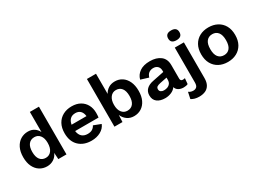

<svg xmlns="http://www.w3.org/2000/svg" viewBox="-41 -1505 3367 2506"><g transform="rotate(-30 1642.5 -252.0)"><path d="M261 10Q199 10 150.5 -21Q102 -52 74.5 -109.5Q47 -167 47 -249Q47 -332 76 -390.5Q105 -449 154.5 -479.5Q204 -510 266 -510Q320 -510 359 -484Q398 -458 418 -415V-719H555V0H432L426 -97Q405 -47 361 -18.5Q317 10 261 10ZM301 -95Q354 -95 386 -136.5Q418 -178 418 -254Q418 -326 386.5 -365.5Q355 -405 303 -405Q247 -405 215.5 -365.5Q184 -326 184 -250Q184 -174 215 -134.5Q246 -95 301 -95Z M931 10Q813 10 742 -58.5Q671 -127 671 -250Q671 -332 703 -390Q735 -448 792.5 -479Q850 -510 924 -510Q1000 -510 1053 -479.5Q1106 -449 1134 -396.5Q1162 -344 1162 -277Q1162 -257 1161 -239Q1160 -221 1158 -207H805Q813 -149 845.5 -120.5Q878 -92 930 -92Q974 -92 1001 -109Q1028 -126 1043 -156L1152 -114Q1128 -55 1068 -22.5Q1008 10 931 10ZM923 -409Q826 -409 806 -302H1031Q1025 -354 997.5 -381.5Q970 -409 923 -409Z M1572 10Q1512 10 1468.5 -21.5Q1425 -53 1404 -104L1399 0H1278V-719H1415V-415Q1437 -457 1477.5 -483.5Q1518 -510 1576 -510Q1636 -510 1683.5 -479Q1731 -448 1758.5 -389.5Q1786 -331 1786 -249Q1786 -167 1758.5 -109.5Q1731 -52 1682.5 -21Q1634 10 1572 10ZM1531 -95Q1587 -95 1618 -134.5Q1649 -174 1649 -250Q1649 -326 1618 -365.5Q1587 -405 1532 -405Q1479 -405 1447 -362.5Q1415 -320 1415 -249Q1415 -176 1447 -135.5Q1479 -95 1531 -95Z M2187 -319Q2187 -362 2162.5 -386Q2138 -410 2098 -410Q2061 -410 2033 -391Q2005 -372 1992 -328L1875 -364Q1892 -430 1949.5 -470Q2007 -510 2104 -510Q2202 -510 2262.5 -463.5Q2323 -417 2323 -325V-122Q2323 -84 2359 -84Q2376 -84 2391 -89L2383 -4Q2357 9 2318 9Q2275 9 2243.5 -9Q2212 -27 2201 -63Q2177 -27 2132.5 -8.5Q2088 10 2041 10Q1965 10 1920.5 -24.5Q1876 -59 1876 -125Q1876 -181 1912 -216.5Q1948 -252 2015 -265L2187 -300ZM2013 -138Q2013 -113 2031.5 -100Q2050 -87 2076 -87Q2105 -87 2130 -96Q2155 -105 2171 -126.5Q2187 -148 2187 -184V-215L2082 -194Q2048 -187 2030.5 -175.5Q2013 -164 2013 -138Z M2545 -572Q2460 -572 2460 -645Q2460 -719 2545 -719Q2630 -719 2630 -645Q2630 -572 2545 -572ZM2613 -500V37Q2613 102 2589.5 141.5Q2566 181 2526 198Q2486 215 2435 215Q2398 215 2368 206.5Q2338 198 2316 183L2337 85Q2349 95 2366.5 101.5Q2384 108 2407 108Q2438 108 2457 89.5Q2476 71 2476 24V-500Z M2986 -510Q3061 -510 3119 -479Q3177 -448 3209.5 -390Q3242 -332 3242 -250Q3242 -168 3209.5 -110Q3177 -52 3119 -21Q3061 10 2986 10Q2910 10 2852.5 -21Q2795 -52 2762.5 -110Q2730 -168 2730 -250Q2730 -332 2762.5 -390Q2795 -448 2852.5 -479Q2910 -510 2986 -510ZM2986 -408Q2930 -408 2898.5 -368.5Q2867 -329 2867 -250Q2867 -171 2898.5 -131.5Q2930 -92 2986 -92Q3041 -92 3072.5 -131.5Q3104 -171 3104 -250Q3104 -329 3072.5 -368.5Q3041 -408 2986 -408Z"/></g></svg>

Font: Work Sans SemiBold
Style: Regular
Weight: 600
Designer: Wei Huang
Foundry: Wei Huang
Version: Version 2.010; ttfautohint (v1.8.3)